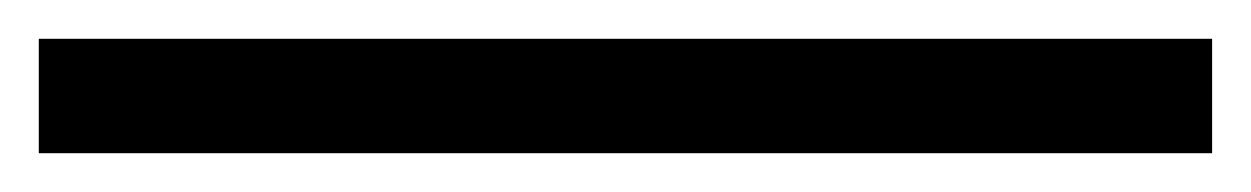

<svg xmlns="http://www.w3.org/2000/svg" viewBox="-26 -1 645 99"><path d="M-6 78H599V19H-6Z"/></svg>

Font: Noto Serif CJK KR
Style: Bold
Weight: 700
Designer: Ryoko NISHIZUKA 西塚涼子 (kana & ideographs); Frank Grießhammer (Latin, Greek & Cyrillic); Wenlong ZHANG 张文龙 (bopomofo); San
Foundry: Adobe
Version: Version 2.001;hotconv 1.1.0;makeotfexe 2.6.0